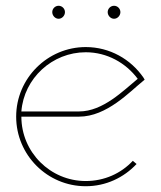

<svg xmlns="http://www.w3.org/2000/svg" viewBox="-20 -636 557 665"><path d="M36 -232C36 -99 144 9 277 9C347 9 409 -21 453 -68L440 -79C399 -35 341 -9 277 -9C154 -9 54 -109 54 -232H254C350 -232 430 -319 475 -355L481 -360L477 -367C433 -431 360 -473 277 -473C145 -473 36 -365 36 -232ZM54 -250C63 -365 161 -455 277 -455C351 -455 416 -418 457 -363C408 -323 337 -250 254 -250ZM353 -594C353 -582 363 -571 375 -571C387 -571 397 -582 397 -594C397 -606 387 -616 375 -616C363 -616 353 -606 353 -594ZM161 -594C161 -582 171 -571 183 -571C195 -571 205 -582 205 -594C205 -606 195 -616 183 -616C171 -616 161 -606 161 -594Z"/></svg>

Font: Rawengulk
Style: Light
Weight: 300
Version: Version 0.9